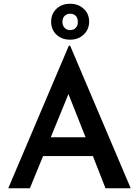

<svg xmlns="http://www.w3.org/2000/svg" viewBox="-20 -1001 739 1021"><path d="M474 -171H209L139 0H24L346 -758H353L675 0H541ZM435 -271 344 -501 250 -271ZM353 -981Q396 -981 425 -954.5Q454 -928 454 -886Q454 -844 425 -817Q396 -790 353 -790Q309 -790 280.5 -816.5Q252 -843 252 -886Q252 -928 280.5 -954.5Q309 -981 353 -981ZM353 -841Q372 -841 383 -853Q394 -865 394 -884Q394 -905 383 -916.5Q372 -928 353 -928Q335 -928 323.5 -916.5Q312 -905 312 -884Q312 -865 323.5 -853Q335 -841 353 -841Z"/></svg>

Font: Josefin Sans SemiBold
Style: Regular
Weight: 600
Designer: Santiago Orozco
Foundry: Typemade
Version: Version 2.000